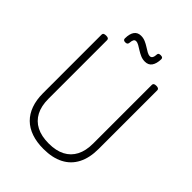

<svg xmlns="http://www.w3.org/2000/svg" viewBox="-357 -1534 1748 1748"><g transform="rotate(45 516.5 -660.5)"><path d="M519 19Q432 19 364.5 -4.5Q297 -28 251.5 -73Q206 -118 182 -184.5Q158 -251 158 -337V-1092Q158 -1104 167 -1109.5Q176 -1115 194 -1115Q212 -1115 220.5 -1109.5Q229 -1104 229 -1092V-336Q229 -243 262.5 -179.5Q296 -116 360 -83Q424 -50 519 -50Q612 -50 675.5 -83Q739 -116 772 -179.5Q805 -243 805 -336V-1092Q805 -1104 813.5 -1109.5Q822 -1115 840 -1115Q875 -1115 875 -1092V-337Q875 -222 834 -142.5Q793 -63 713.5 -22Q634 19 519 19ZM360 -1194Q332 -1194 332 -1218Q333 -1279 355.5 -1309Q378 -1339 420 -1339Q450 -1339 476.5 -1327.5Q503 -1316 526 -1301Q549 -1286 569.5 -1274.5Q590 -1263 608 -1263Q624 -1263 632.5 -1278Q641 -1293 642 -1321Q643 -1340 671 -1340Q687 -1340 694 -1334.5Q701 -1329 701 -1316Q699 -1259 677 -1227.5Q655 -1196 610 -1196Q580 -1196 553.5 -1207.5Q527 -1219 503.5 -1234Q480 -1249 460 -1260.5Q440 -1272 422 -1272Q407 -1272 399.5 -1259Q392 -1246 390 -1218Q389 -1206 382 -1200Q375 -1194 360 -1194Z"/></g></svg>

Font: Playwrite FR Moderne Light
Style: Regular
Weight: 300
Version: Version 1.002